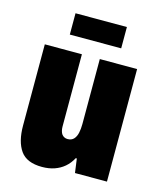

<svg xmlns="http://www.w3.org/2000/svg" viewBox="-108 -779 732 870"><g transform="rotate(15 258.0 -344.0)"><path d="M171 12Q99 12 69.5 -30Q40 -72 40 -147V-528H214V-189Q214 -178 216.5 -168.5Q219 -159 223.5 -153Q228 -147 235 -143.5Q242 -140 250 -140Q269 -140 279.5 -151.5Q290 -163 294 -182Q298 -201 298 -223V-528H473V0H323L314 -66H309Q295 -40 275 -23Q255 -6 229 3Q203 12 171 12ZM138 -600V-700H379V-600Z"/></g></svg>

Font: Archivo Condensed Black
Style: Regular
Weight: 900
Width: 3
Designer: Hector Gatti
Foundry: Omnibus-Type
Version: Version 2.001